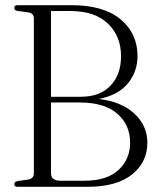

<svg xmlns="http://www.w3.org/2000/svg" viewBox="-20 -720 618 740"><path d="M548 -170Q548 -95 488.8 -47.5Q429.5 0 317 0H48Q35 0 35 -10.5Q35 -19 47 -22L88.5 -28Q110.5 -32 110.5 -51.5V-649.5Q110.5 -668 90.5 -672L47 -678Q35 -680.5 35 -689.5Q35 -700 48 -700H255.5Q379.5 -700 444.8 -645.5Q510 -591 510 -504Q510 -444 472.8 -398.5Q435.5 -353 360.5 -338.5Q448 -328.5 498 -282Q548 -235.5 548 -170ZM252 -677.5H176.5V-347H291Q365 -347 405.8 -389.8Q446.5 -432.5 446.5 -503.5Q446.5 -580.5 396 -629Q345.5 -677.5 252 -677.5ZM287 -325H176.5V-52.5Q176.5 -23.5 213 -23.5H306Q392 -23.5 436.8 -65Q481.5 -106.5 481.5 -170.5Q481.5 -238.5 432 -281.8Q382.5 -325 287 -325Z"/></svg>

Font: Fraunces 144pt S050 Light
Style: Regular
Weight: 300
Version: Version 1.000; ttfautohint (v1.8.3)